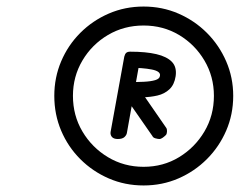

<svg xmlns="http://www.w3.org/2000/svg" viewBox="-20 -910 740 587"><path d="M340 -485Q328 -485 322.5 -491Q317 -497 318 -506L360 -737Q362 -745 366 -748.5Q370 -752 378 -752Q387 -752 399 -747.5Q411 -743 409 -733L368 -504Q367 -497 360.5 -491Q354 -485 340 -485ZM467 -485Q463 -485 455.5 -487Q448 -489 446 -494L350 -632L413 -628L489 -518Q491 -514 490.5 -507Q490 -500 487 -497Q483 -493 477.5 -489Q472 -485 467 -485ZM366 -612 371 -659Q398 -659 419.5 -660Q441 -661 454.5 -665Q468 -669 469 -678Q472 -692 444 -697.5Q416 -703 373 -703L378 -752Q426 -752 458 -744.5Q490 -737 505.5 -721Q521 -705 517 -677Q513 -651 498 -637Q483 -623 461.5 -618Q440 -613 415.5 -612.5Q391 -612 366 -612ZM419 -343Q362 -343 312.5 -364.5Q263 -386 225.5 -423.5Q188 -461 167 -510.5Q146 -560 146 -617Q146 -673 167 -722.5Q188 -772 225.5 -809.5Q263 -847 312.5 -868.5Q362 -890 419 -890Q476 -890 525.5 -868.5Q575 -847 612.5 -809.5Q650 -772 671.5 -722.5Q693 -673 693 -617Q693 -560 671.5 -510.5Q650 -461 612.5 -423.5Q575 -386 525.5 -364.5Q476 -343 419 -343ZM419 -400Q479 -400 527.5 -429.5Q576 -459 605 -508Q634 -557 634 -617Q634 -676 605 -725Q576 -774 527.5 -803Q479 -832 419 -832Q359 -832 310 -803Q261 -774 232 -725Q203 -676 203 -617Q203 -557 232 -508Q261 -459 310 -429.5Q359 -400 419 -400Z"/></svg>

Font: Edu VIC WA NT Beginner
Style: Regular
Weight: 400
Designer: Tina and Corey Anderson
Foundry: Google for Education
Version: Version 1.003